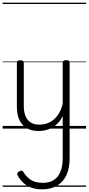

<svg xmlns="http://www.w3.org/2000/svg" viewBox="-20 -968 668 1445"><path d="M270 18Q222 18 185 -1.5Q148 -21 127.5 -61.5Q107 -102 107 -166V-496Q107 -505 113 -509.5Q119 -514 132 -514Q146 -514 152.5 -509.5Q159 -505 159 -496V-171Q159 -127 171.5 -95.5Q184 -64 210 -47Q236 -30 277 -30Q306 -30 333 -39Q360 -48 383 -67Q406 -86 424 -116Q442 -146 452 -187V-496Q452 -506 458.5 -510.5Q465 -515 479 -515Q492 -515 498 -510.5Q504 -506 504 -496V223Q504 300 479 352Q454 404 407.5 430.5Q361 457 297 457Q252 457 217 444.5Q182 432 156.5 408.5Q131 385 114 355Q108 345 110.5 336Q113 327 126 321Q137 315 144.5 316.5Q152 318 157 328Q182 368 216 388Q250 408 304 408Q350 408 383 388Q416 368 434 326.5Q452 285 452 220V-95Q437 -63 415.5 -41Q394 -19 370 -6Q346 7 320.5 12.5Q295 18 270 18ZM0 428H628V438H0ZM0 -20H628V0H0ZM0 -505H628V-500H0ZM0 -948H628V-938H0Z"/></svg>

Font: Playwrite US Modern Guides
Style: Regular
Weight: 400
Designer: Veronika Burian, José Scaglione
Foundry: TypeTogether
Version: Version 1.003